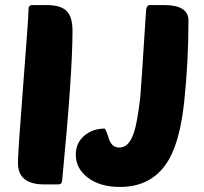

<svg xmlns="http://www.w3.org/2000/svg" viewBox="-20 -730 806 760"><path d="M155 0Q51 0 51 -85Q51 -127 72 -395Q93 -663 93 -695Q93 -710 109 -710H164Q223 -710 246 -684Q267 -661 267 -607Q267 -439 226 -15Q225 0 210 0ZM510 -205Q523 -242 535 -343Q538 -371 558 -686Q559 -710 574 -710H629Q726 -710 726 -649Q726 -486 709 -326Q693 -178 650 -101Q587 10 455 10Q375 10 326 -28Q280 -64 280 -118Q280 -165 315 -194Q348 -221 394 -221Q398 -221 410 -184Q421 -146 452 -146Q491 -146 510 -205Z"/></svg>

Font: PoetsenOne
Style: Regular
Weight: 400
Designer: Rodrigo Fuenzalida, Pablo Impallari
Foundry: Pablo Impallari, Rodrigo Fuenzalida
Version: Version 1.000